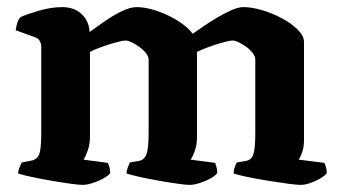

<svg xmlns="http://www.w3.org/2000/svg" viewBox="-20 -520 955 540"><path d="M212 0Q202 0 177 -3.5Q152 -7 123 -12Q94 -17 68.5 -22.5Q43 -28 31 -32Q31 -40 34.5 -48.5Q38 -57 41 -63L67 -68Q84 -71 90 -85.5Q96 -100 96 -146V-388Q96 -397 92 -404.5Q88 -412 79 -415L24 -435Q26 -448 29 -457Q32 -466 38 -472Q55 -480 89.5 -490Q124 -500 155 -500Q188 -500 209 -481Q230 -462 232 -430Q250 -443 273.5 -459.5Q297 -476 321.5 -488Q346 -500 364 -500Q390 -500 421 -489.5Q452 -479 479.5 -462Q507 -445 522 -425Q535 -434 553 -446.5Q571 -459 591.5 -471Q612 -483 631 -491.5Q650 -500 665 -500Q688 -500 717 -491.5Q746 -483 773 -468.5Q800 -454 817.5 -436.5Q835 -419 835 -402V-127Q835 -105 829.5 -90.5Q824 -76 820 -71L892 -62Q894 -59 896.5 -51Q899 -43 899 -33Q894 -26 880.5 -18Q867 -10 852 -5Q837 0 825 0Q815 0 789 -3.5Q763 -7 732 -12Q701 -17 675 -22.5Q649 -28 637 -32Q637 -41 640 -49.5Q643 -58 646 -63L669 -67Q679 -68 685.5 -74Q692 -80 695 -96.5Q698 -113 698 -146V-353Q698 -361 691 -370.5Q684 -380 673 -388Q662 -396 651.5 -401Q641 -406 635 -406Q626 -406 606 -400.5Q586 -395 566 -387.5Q546 -380 534 -374V-135Q534 -113 528 -96Q522 -79 516 -71L585 -62Q586 -60 588.5 -51.5Q591 -43 591 -33Q586 -26 571.5 -18Q557 -10 541 -5Q525 0 513 0Q503 0 478.5 -3.5Q454 -7 425.5 -12Q397 -17 372.5 -22.5Q348 -28 336 -32Q336 -40 339.5 -49Q343 -58 345 -63L368 -67Q385 -69 391.5 -85Q398 -101 398 -146V-353Q398 -361 390.5 -370.5Q383 -380 372 -388Q361 -396 350.5 -401Q340 -406 334 -406Q327 -406 313 -402.5Q299 -399 283.5 -394Q268 -389 254 -383.5Q240 -378 233 -374V-135Q233 -115 227 -97.5Q221 -80 215 -71L283 -62Q285 -59 287.5 -51Q290 -43 290 -33Q285 -26 270.5 -18Q256 -10 240 -5Q224 0 212 0Z"/></svg>

Font: Texturina 12pt
Style: Bold
Weight: 700
Designer: Guillermo Torres Carreño
Foundry: Omnibus-Type
Version: Version 1.002